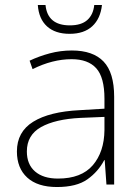

<svg xmlns="http://www.w3.org/2000/svg" viewBox="-20 -742 561 772"><path d="M269 -539Q354 -539 396.5 -494.5Q439 -450 439 -353V0H408L401 -98H399Q375 -52 331.5 -21Q288 10 209 10Q131 10 89.5 -28Q48 -66 48 -133Q48 -212 113.5 -252.5Q179 -293 300 -299L400 -305V-345Q400 -431 367 -467.5Q334 -504 268 -504Q191 -504 111 -464L99 -498Q137 -516 180 -527.5Q223 -539 269 -539ZM304 -268Q202 -263 145 -231Q88 -199 88 -133Q88 -81 121 -52.5Q154 -24 213 -24Q307 -24 353 -77.5Q399 -131 400 -219V-272ZM390 -722Q384 -667 351 -636.5Q318 -606 260 -606Q202 -606 169 -636Q136 -666 132 -722H163Q171 -640 261 -640Q307 -640 331 -661.5Q355 -683 359 -722Z"/></svg>

Font: Noto Sans Kannada ExtraLight
Style: Regular
Weight: 200
Designer: Jelle Bosma - Monotype Design Team
Foundry: Monotype Imaging Inc.
Version: Version 2.005; ttfautohint (v1.8.4.7-5d5b)